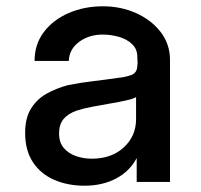

<svg xmlns="http://www.w3.org/2000/svg" viewBox="-20 -579 640 611"><path d="M249 12Q196 12 153 -6.5Q110 -25 85 -62.5Q60 -100 60 -156Q60 -204 79 -234Q98 -264 128.5 -281Q159 -298 196 -308Q236 -316 274.5 -320.5Q313 -325 354 -331Q377 -333 397 -340Q417 -347 417 -371V-374H418L417 -398Q417 -423 400 -439Q383 -455 357.5 -462Q332 -469 307 -469Q263 -469 231.5 -445.5Q200 -422 199 -385H90Q90 -438 119.5 -477Q149 -516 198.5 -537.5Q248 -559 308 -559Q364 -559 412.5 -537.5Q461 -516 491 -477.5Q521 -439 521 -388V0H415V-76Q393 -34 349.5 -11Q306 12 249 12ZM272 -74Q335 -74 374 -110Q413 -146 413 -200V-270Q406 -265 384 -260Q362 -255 333 -250Q304 -245 274.5 -239.5Q245 -234 224 -227Q196 -217 182 -200Q168 -183 168 -154Q168 -125 183.5 -107.5Q199 -90 222.5 -82Q246 -74 272 -74Z"/></svg>

Font: Tiny SemiBold
Style: Regular
Weight: 600
Designer: Philipp Nurullin, Konstantin Bulenkov
Foundry: JetBrains
Version: Version 2.251; ttfautohint (v1.8.4.7-5d5b)